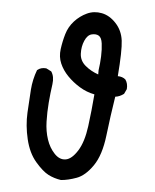

<svg xmlns="http://www.w3.org/2000/svg" viewBox="-49 -696 599 742"><g transform="rotate(5 250.0 -325.0)"><path d="M215 4Q188 0 165.5 -11.5Q143 -23 114.5 -56Q86 -89 73.5 -141.5Q61 -194 63.5 -244Q66 -294 69 -334Q72 -374 86 -411Q100 -423 121 -421L141 -411Q154 -392 150 -362Q145 -327 142 -290Q139 -253 140 -216Q141 -179 151.5 -147.5Q162 -116 182.5 -94.5Q203 -73 226.5 -77Q250 -81 272 -116Q294 -151 302 -212.5Q310 -274 315 -337Q284 -343 257 -359.5Q230 -376 209 -397.5Q188 -419 177 -444.5Q166 -470 170 -500Q174 -530 182.5 -559Q191 -588 211.5 -610.5Q232 -633 259 -645.5Q286 -658 316.5 -652Q347 -646 372 -619Q397 -592 402 -553.5Q407 -515 399 -415Q417 -415 429 -405Q440 -390 438 -368L429 -349Q413 -337 396 -335Q384 -259 375 -182.5Q366 -106 337 -64Q308 -22 275 -10Q242 2 215 4ZM323 -415V-431Q327 -458 328 -485.5Q329 -513 326 -535.5Q323 -558 312 -564.5Q301 -571 284.5 -567Q268 -563 258 -540Q248 -517 249 -489.5Q250 -462 272 -443.5Q294 -425 323 -415Z"/></g></svg>

Font: Kosefont JP
Style: Regular
Weight: 400
Designer: Nozomi Seto 瀬戸のぞみ
Version: Version 3.00;June 19, 2020